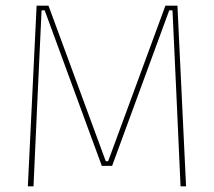

<svg xmlns="http://www.w3.org/2000/svg" viewBox="-20 -659 756 679"><path d="M78.5 0 109.5 -639H151.5L354 -89H362.5L565 -639H607.5L638 0H618.5L604 -321L590 -622.5H578.5L376.5 -72.5H340L138 -622.5H127L113 -320.5L98.5 0Z"/></svg>

Font: Anek Odia Medium Thin
Style: Regular
Weight: 250
Version: Version 1.003